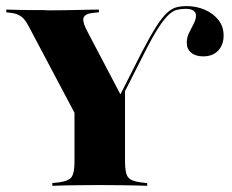

<svg xmlns="http://www.w3.org/2000/svg" viewBox="-26 -602 753 622"><path d="M255.6 -160.5 66.9 -516.9Q58.9 -532.3 51.2 -540.7Q43.5 -549.2 33.1 -554Q22.6 -558.9 8.1 -560.5L-5.6 -562.1V-571Q6.5 -571 24.6 -570.2Q42.7 -569.4 65.3 -569.4Q87.9 -569.4 113.7 -569.4L129.8 -568.5H137.9Q162.9 -568.5 186.3 -569Q209.7 -569.4 229.8 -569.8Q250 -570.2 266.5 -570.6Q283.1 -571 294.4 -571V-562.1L277.4 -560.5Q250 -558.1 244.8 -544.8Q239.5 -531.5 260.5 -493.5L368.5 -287.9L354 -276.6L435.5 -437.1Q462.1 -487.9 481 -517.3Q500 -546.8 515.7 -560.9Q531.5 -575 546.4 -578.6Q561.3 -582.3 577.4 -582.3Q609.7 -582.3 637.1 -570.6Q664.5 -558.9 681.5 -537.5Q698.4 -516.1 698.4 -487.1Q698.4 -456.5 680.6 -437.9Q662.9 -419.4 632.3 -419.4Q607.3 -419.4 593.1 -431.5Q579 -443.5 579 -463.7Q579 -480.6 586.7 -496Q594.4 -511.3 601.6 -525.4Q608.9 -539.5 608.9 -551.6Q608.9 -562.1 600.4 -567.7Q591.9 -573.4 575 -573.4Q560.5 -573.4 547.2 -570.2Q533.9 -566.9 519.8 -553.6Q505.6 -540.3 487.5 -512.5Q469.4 -484.7 445.2 -437.1L304.8 -160.5ZM284.7 -2.4Q254 -2.4 227.4 -2Q200.8 -1.6 179.4 -1.2Q158.1 -0.8 143.5 0V-8.9L165.3 -11.3Q196 -15.3 205.6 -28.2Q215.3 -41.1 215.3 -78.2V-250.8L303.2 -200.8L379 -316.9V-78.2Q379 -41.1 388.7 -28.2Q398.4 -15.3 429 -11.3L450.8 -8.9V0Q436.3 -0.8 414.9 -1.2Q393.5 -1.6 366.9 -2Q340.3 -2.4 309.7 -2.4H296.8Z"/></svg>

Font: Playfair 144pt SemiCondensed Black
Style: Regular
Weight: 900
Width: 4
Designer: Claus Eggers Sørensen
Foundry: Claus Eggers Sørensen
Version: Version 2.203